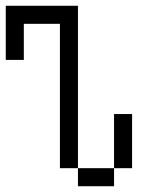

<svg xmlns="http://www.w3.org/2000/svg" viewBox="-20 -645 540 665"><path d="M250 -62.5H187.5V-562.5H62.5V-437.5H0V-625H250ZM250 -62.5H375V0H250ZM375 -250H437.5V-62.5H375Z"/></svg>

Font: 寒蝉点阵体 16px
Style: Regular
Weight: 400
Designer: Designed by Warren2060
Foundry: ChillType
Version: Version 1.000